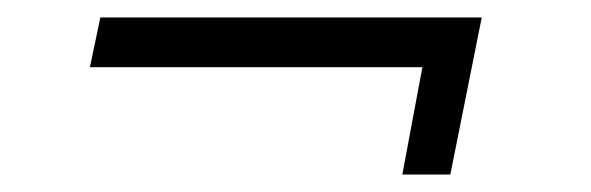

<svg xmlns="http://www.w3.org/2000/svg" viewBox="-20 -352 677 220"><path d="M532 -332 496 -152H441L464 -275H83L95 -332Z"/></svg>

Font: Piazzolla Thin
Style: Italic
Weight: 400
Italic angle: -11.3°
Version: Version 2.005